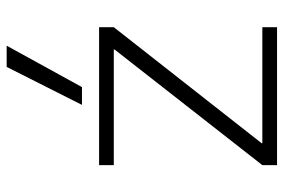

<svg xmlns="http://www.w3.org/2000/svg" viewBox="-154 -676 830 561"><g transform="rotate(-90 260.5 -395.0)"><path d="M59 0V-43L397 -475V-477H59V-520H462V-477L123 -45V-43H462V0ZM287 -570H235L346 -790H408Z"/></g></svg>

Font: M PLUS 1 Light
Style: Regular
Weight: 300
Designer: Coji Morishita
Foundry: UNDERFOREST DESIGN
Version: Version 1.001